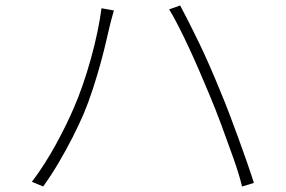

<svg xmlns="http://www.w3.org/2000/svg" viewBox="-20 -700 1040 698"><path d="M248 -307Q264 -343 280 -389Q296 -435 310 -485Q324 -535 334 -583Q344 -631 349 -670L394 -662Q392 -653 389.5 -645.5Q387 -638 385 -629.5Q383 -621 380 -610Q375 -590 366.5 -552.5Q358 -515 345.5 -469.5Q333 -424 317.5 -376.5Q302 -329 285 -288Q266 -244 243 -199Q220 -154 193.5 -109Q167 -64 137 -22L96 -39Q144 -103 183.5 -175.5Q223 -248 248 -307ZM740 -359Q724 -397 706 -439Q688 -481 668.5 -523Q649 -565 630.5 -601.5Q612 -638 595 -666L635 -680Q649 -654 667 -618.5Q685 -583 704.5 -542.5Q724 -502 743 -458.5Q762 -415 779 -373Q796 -333 813.5 -287Q831 -241 847.5 -195.5Q864 -150 878.5 -108.5Q893 -67 903 -35L860 -22Q849 -67 828.5 -125Q808 -183 785 -245Q762 -307 740 -359Z"/></svg>

Font: Noto Sans TC ExtraLight
Style: Regular
Weight: 250
Designer: Ryoko NISHIZUKA  (kana, bopomofo & ideographs); Paul D. Hunt (Latin, Greek & Cyrillic); Sandoll Communications , Soo-you
Foundry: Adobe
Version: Version 2.004-H2;hotconv 1.0.118;makeotfexe 2.5.65603